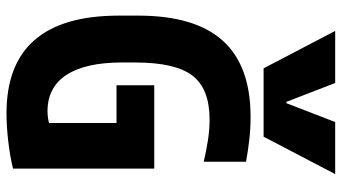

<svg xmlns="http://www.w3.org/2000/svg" viewBox="-250 -790 1050 590"><g transform="rotate(90 275.0 -495.0)"><path d="M75 -1000H235L293 -850H297L355 -1000H515L400 -780H190ZM328 10Q28 10 28 -335V-395Q28 -569 105 -654.5Q182 -740 339 -740Q375 -740 410 -736Q445 -732 477 -726V-596Q443 -604 411 -609Q379 -614 347 -614Q253 -614 212.5 -561.5Q172 -509 172 -385V-345Q172 -233 210 -174.5Q248 -116 322 -116Q345 -116 366 -123Q387 -130 412 -146L358 -69V-328H242V-444H498V-10Q462 -1 415.5 4.5Q369 10 328 10Z"/></g></svg>

Font: M PLUS Code Latin SemiExpanded
Style: Bold
Weight: 700
Width: 6
Designer: Coji Morishita
Foundry: UNDERFOREST DESIGN
Version: Version 1.002; ttfautohint (v1.8.3)